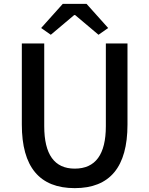

<svg xmlns="http://www.w3.org/2000/svg" viewBox="-20 -961 773 994"><path d="M93 -316V-736H209V-308Q209 -88 367 -88Q528 -88 528 -308V-736H640V-316Q640 13 367 13Q93 13 93 -316ZM305 -941H428L540 -816L490 -781L369 -883H364L243 -781L193 -816Z"/></svg>

Font: Noto Sans S Chinese Medium
Style: Regular
Weight: 500
Designer: Ryoko NISHIZUKA  (kana & ideographs); Paul D. Hunt (Latin, Greek & Cyrillic); Wenlong ZHANG  (bopomofo); Sandoll Communi
Foundry: Adobe Systems Incorporated
Version: Version 1.000;PS 1;hotconv 1.0.78;makeotf.lib2.5.61930